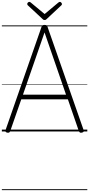

<svg xmlns="http://www.w3.org/2000/svg" viewBox="-20 -1414 959 2065"><path d="M59 13Q44 10 40 3Q36 -4 40 -16L426 -1123Q430 -1136 437.5 -1141Q445 -1146 459 -1146Q474 -1146 481 -1141Q488 -1136 492 -1123L879 -16Q884 -4 879 3Q874 10 859 13Q845 15 838.5 10.5Q832 6 826 -10L710 -346H209L92 -10Q87 5 80.5 10Q74 15 59 13ZM227 -396H690L459 -1065ZM624 -1394Q631 -1394 638.5 -1386.5Q646 -1379 646 -1370Q646 -1368 645.5 -1365Q645 -1362 641 -1358L485 -1212Q479 -1206 474 -1202.5Q469 -1199 460 -1199Q451 -1199 445.5 -1202.5Q440 -1206 435 -1212L278 -1358Q275 -1362 274 -1365.5Q273 -1369 273 -1371Q273 -1380 280.5 -1387Q288 -1394 295 -1394Q300 -1394 304 -1391.5Q308 -1389 312 -1386L460 -1263L607 -1386Q612 -1389 615.5 -1391.5Q619 -1394 624 -1394ZM0 621H919V631H0ZM0 -20H919V0H0ZM0 -505H919V-500H0ZM0 -1141H919V-1131H0Z"/></svg>

Font: Playwrite BR Guides
Style: Regular
Weight: 400
Designer: Veronika Burian, José Scaglione
Foundry: TypeTogether
Version: Version 1.003